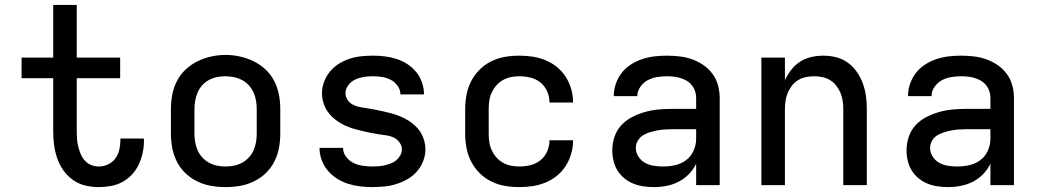

<svg xmlns="http://www.w3.org/2000/svg" viewBox="-20 -755 4240 783"><path d="M383 8Q355 8 327.5 1.5Q300 -5 277 -21.5Q254 -38 238 -61Q222 -84 213 -110.5Q204 -137 200.5 -164.5Q197 -192 197 -220V-436H68V-520H197V-735H293V-520H470V-436H293V-220Q293 -204 294 -188.5Q295 -173 299 -157.5Q303 -142 309 -127Q315 -112 326 -100Q337 -88 352 -82Q367 -76 383 -76Q402 -76 420.5 -84.5Q439 -93 450.5 -109Q462 -125 466.5 -144.5Q471 -164 471 -184Q471 -185 471 -187Q471 -189 471 -190H566Q567 -187 567 -184.5Q567 -182 567 -179Q567 -155 561.5 -130.5Q556 -106 545.5 -83.5Q535 -61 517.5 -42.5Q500 -24 478.5 -12.5Q457 -1 432 3.5Q407 8 383 8Z M900 8Q870 8 841 3Q812 -2 785 -15Q758 -28 736.5 -48.5Q715 -69 701.5 -95.5Q688 -122 682.5 -151Q677 -180 677 -210V-310Q677 -340 682.5 -369Q688 -398 701.5 -424.5Q715 -451 737 -471.5Q759 -492 785.5 -505Q812 -518 841 -524.5Q870 -531 900 -531Q930 -531 959 -524.5Q988 -518 1014.5 -505Q1041 -492 1063 -471.5Q1085 -451 1098.5 -424.5Q1112 -398 1117.5 -369Q1123 -340 1123 -310V-210Q1123 -180 1117.5 -151Q1112 -122 1098.5 -95.5Q1085 -69 1063.5 -48.5Q1042 -28 1015 -15Q988 -2 959 3Q930 8 900 8ZM900 -76Q918 -76 935 -79.5Q952 -83 967.5 -91.5Q983 -100 995 -113Q1007 -126 1014 -142Q1021 -158 1024 -175Q1027 -192 1027 -210V-310Q1027 -328 1024 -345.5Q1021 -363 1013.5 -379Q1006 -395 994 -408Q982 -421 966.5 -429Q951 -437 933.5 -440.5Q916 -444 898 -444Q881 -444 864 -440.5Q847 -437 831.5 -428.5Q816 -420 804.5 -407Q793 -394 786 -378Q779 -362 776 -344.5Q773 -327 773 -310V-210Q773 -192 776 -175Q779 -158 786 -142Q793 -126 805 -113Q817 -100 832.5 -91.5Q848 -83 865 -79.5Q882 -76 900 -76Z M1498 8Q1473 8 1448 5Q1423 2 1399.5 -5.5Q1376 -13 1354.5 -26.5Q1333 -40 1317 -59Q1301 -78 1292 -102Q1283 -126 1283 -151Q1283 -151 1283 -151.5Q1283 -152 1283 -152H1379Q1379 -132 1391.5 -115.5Q1404 -99 1421.5 -90.5Q1439 -82 1459 -79Q1479 -76 1498 -76Q1511 -76 1524 -77Q1537 -78 1549.5 -81Q1562 -84 1574 -88.5Q1586 -93 1596 -101.5Q1606 -110 1612.5 -121.5Q1619 -133 1619 -146Q1619 -161 1609 -174.5Q1599 -188 1585 -194.5Q1571 -201 1555.5 -203Q1540 -205 1524.5 -207.5Q1509 -210 1493.5 -213Q1478 -216 1463 -219.5Q1448 -223 1433 -227Q1418 -231 1403 -236.5Q1388 -242 1374.5 -249.5Q1361 -257 1348.5 -266.5Q1336 -276 1325.5 -288Q1315 -300 1308 -313.5Q1301 -327 1297 -342.5Q1293 -358 1293 -374Q1293 -398 1301.5 -421Q1310 -444 1325.5 -463Q1341 -482 1362 -495Q1383 -508 1406 -515.5Q1429 -523 1453 -525.5Q1477 -528 1502 -528Q1526 -528 1550 -525Q1574 -522 1597.5 -514.5Q1621 -507 1641.5 -493.5Q1662 -480 1677.5 -461Q1693 -442 1701 -418.5Q1709 -395 1709 -371Q1709 -371 1709 -371Q1709 -371 1709 -370Q1709 -370 1709 -370Q1709 -370 1709 -370H1613Q1613 -389 1601.5 -405Q1590 -421 1573.5 -429.5Q1557 -438 1538.5 -441Q1520 -444 1502 -444Q1489 -444 1477 -443Q1465 -442 1453 -439Q1441 -436 1429.5 -431Q1418 -426 1409 -417.5Q1400 -409 1394.5 -398Q1389 -387 1389 -375Q1389 -359 1398.5 -346Q1408 -333 1422.5 -326.5Q1437 -320 1452.5 -317.5Q1468 -315 1483.5 -312.5Q1499 -310 1514 -307Q1529 -304 1544.5 -300.5Q1560 -297 1575 -293Q1590 -289 1604.5 -283.5Q1619 -278 1633 -270.5Q1647 -263 1659.5 -253.5Q1672 -244 1682.5 -232.5Q1693 -221 1700 -207Q1707 -193 1711 -177.5Q1715 -162 1715 -147Q1715 -122 1706 -98.5Q1697 -75 1680.5 -56Q1664 -37 1642 -24.5Q1620 -12 1596.5 -4.5Q1573 3 1548 5.5Q1523 8 1498 8Z M2098 8Q2068 8 2039 3Q2010 -2 1983.5 -15Q1957 -28 1936 -49Q1915 -70 1901.5 -96Q1888 -122 1882.5 -151.5Q1877 -181 1877 -210V-310Q1877 -339 1882.5 -368.5Q1888 -398 1901.5 -424Q1915 -450 1936 -471Q1957 -492 1983.5 -505Q2010 -518 2039 -523Q2068 -528 2098 -528Q2125 -528 2152 -524Q2179 -520 2204.5 -509.5Q2230 -499 2251.5 -481.5Q2273 -464 2287.5 -441Q2302 -418 2309.5 -391.5Q2317 -365 2317 -338Q2317 -337 2317 -337Q2317 -337 2317 -337H2221Q2221 -337 2221 -337Q2221 -337 2221 -337Q2221 -360 2211.5 -382Q2202 -404 2184 -418.5Q2166 -433 2143.5 -438.5Q2121 -444 2098 -444Q2080 -444 2063 -440.5Q2046 -437 2031 -428.5Q2016 -420 2004.5 -407Q1993 -394 1985.5 -378Q1978 -362 1975.5 -344.5Q1973 -327 1973 -310V-210Q1973 -193 1975.5 -175.5Q1978 -158 1985.5 -142Q1993 -126 2004.5 -113Q2016 -100 2031 -91.5Q2046 -83 2063 -79.5Q2080 -76 2098 -76Q2121 -76 2143.5 -81.5Q2166 -87 2184 -101.5Q2202 -116 2211.5 -138Q2221 -160 2221 -183Q2221 -183 2221 -183Q2221 -183 2221 -183H2317Q2317 -183 2317 -183Q2317 -183 2317 -182Q2317 -155 2309.5 -128.5Q2302 -102 2287.5 -79Q2273 -56 2251.5 -38.5Q2230 -21 2204.5 -10.5Q2179 0 2152 4Q2125 8 2098 8Z M2647 8Q2626 8 2604.5 5Q2583 2 2563 -6Q2543 -14 2526 -28Q2509 -42 2498 -60Q2487 -78 2482 -99Q2477 -120 2477 -142Q2477 -170 2486 -197Q2495 -224 2514 -244.5Q2533 -265 2558.5 -278Q2584 -291 2611 -298.5Q2638 -306 2665.5 -308.5Q2693 -311 2721 -311H2819V-356Q2819 -370 2814.5 -383.5Q2810 -397 2801 -408Q2792 -419 2780 -426Q2768 -433 2754.5 -437Q2741 -441 2727 -442.5Q2713 -444 2699 -444Q2678 -444 2658 -440.5Q2638 -437 2620.5 -427.5Q2603 -418 2591 -400.5Q2579 -383 2579 -363Q2579 -363 2579 -363Q2579 -363 2579 -363H2483Q2483 -363 2483 -363Q2483 -363 2483 -364Q2483 -389 2491.5 -413.5Q2500 -438 2515.5 -458Q2531 -478 2553 -492Q2575 -506 2599 -514Q2623 -522 2648 -525Q2673 -528 2699 -528Q2725 -528 2751 -525Q2777 -522 2801.5 -513.5Q2826 -505 2848 -490Q2870 -475 2885.5 -454Q2901 -433 2908 -407.5Q2915 -382 2915 -356V0H2819V-87Q2807 -63 2789 -44.5Q2771 -26 2747.5 -14Q2724 -2 2698.5 3Q2673 8 2647 8ZM2684 -76Q2709 -76 2733.5 -81.5Q2758 -87 2778 -102Q2798 -117 2808.5 -140.5Q2819 -164 2819 -189V-228H2721Q2706 -228 2690.5 -227Q2675 -226 2660 -223Q2645 -220 2630 -215.5Q2615 -211 2602 -203Q2589 -195 2581 -181Q2573 -167 2573 -152Q2573 -133 2583.5 -116.5Q2594 -100 2610.5 -91Q2627 -82 2646 -79Q2665 -76 2684 -76Z M3085 0V-520H3181V-428Q3191 -450 3206.5 -470Q3222 -490 3243 -503.5Q3264 -517 3288.5 -522.5Q3313 -528 3337 -528Q3364 -528 3390 -521.5Q3416 -515 3437.5 -499.5Q3459 -484 3474.5 -461.5Q3490 -439 3499 -414Q3508 -389 3511.5 -363Q3515 -337 3515 -310V0H3419V-310Q3419 -327 3416.5 -344Q3414 -361 3407.5 -376.5Q3401 -392 3390.5 -405.5Q3380 -419 3365.5 -428Q3351 -437 3334 -440.5Q3317 -444 3300 -444Q3283 -444 3266 -440.5Q3249 -437 3234.5 -428Q3220 -419 3209.5 -405.5Q3199 -392 3192.5 -376.5Q3186 -361 3183.5 -344Q3181 -327 3181 -310V0Z M3847 8Q3826 8 3804.5 5Q3783 2 3763 -6Q3743 -14 3726 -28Q3709 -42 3698 -60Q3687 -78 3682 -99Q3677 -120 3677 -142Q3677 -170 3686 -197Q3695 -224 3714 -244.5Q3733 -265 3758.5 -278Q3784 -291 3811 -298.5Q3838 -306 3865.5 -308.5Q3893 -311 3921 -311H4019V-356Q4019 -370 4014.5 -383.5Q4010 -397 4001 -408Q3992 -419 3980 -426Q3968 -433 3954.5 -437Q3941 -441 3927 -442.5Q3913 -444 3899 -444Q3878 -444 3858 -440.5Q3838 -437 3820.5 -427.5Q3803 -418 3791 -400.5Q3779 -383 3779 -363Q3779 -363 3779 -363Q3779 -363 3779 -363H3683Q3683 -363 3683 -363Q3683 -363 3683 -364Q3683 -389 3691.5 -413.5Q3700 -438 3715.5 -458Q3731 -478 3753 -492Q3775 -506 3799 -514Q3823 -522 3848 -525Q3873 -528 3899 -528Q3925 -528 3951 -525Q3977 -522 4001.5 -513.5Q4026 -505 4048 -490Q4070 -475 4085.5 -454Q4101 -433 4108 -407.5Q4115 -382 4115 -356V0H4019V-87Q4007 -63 3989 -44.5Q3971 -26 3947.5 -14Q3924 -2 3898.5 3Q3873 8 3847 8ZM3884 -76Q3909 -76 3933.5 -81.5Q3958 -87 3978 -102Q3998 -117 4008.5 -140.5Q4019 -164 4019 -189V-228H3921Q3906 -228 3890.5 -227Q3875 -226 3860 -223Q3845 -220 3830 -215.5Q3815 -211 3802 -203Q3789 -195 3781 -181Q3773 -167 3773 -152Q3773 -133 3783.5 -116.5Q3794 -100 3810.5 -91Q3827 -82 3846 -79Q3865 -76 3884 -76Z"/></svg>

Font: Iosevka Custom Medium Extended
Style: Regular
Weight: 500
Width: 7
Monospace: yes
Designer: Belleve Invis
Foundry: Belleve Invis
Version: Version 11.2.4; ttfautohint (v1.8.4)